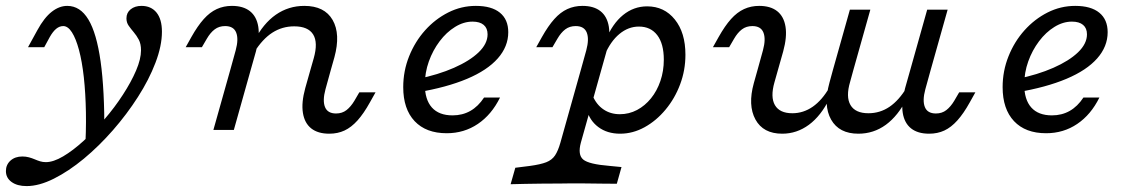

<svg xmlns="http://www.w3.org/2000/svg" viewBox="-80 -446 3900 659"><path d="M11.3 192.7Q-21 192.7 -40.3 178.6Q-59.7 164.5 -59.7 141.1Q-59.7 119.4 -44 105.2Q-28.2 91.1 -3.2 91.1Q8.9 91.1 19.4 94Q29.8 96.8 39.1 100.8Q48.4 104.8 57.7 107.7Q66.9 110.5 77.4 110.5Q103.2 110.5 136.7 90.7Q170.2 71 206.9 37.5Q243.5 4 278.6 -36.7Q313.7 -77.4 341.9 -121Q370.2 -164.5 387.1 -204Q404 -243.5 404 -273.4Q404 -295.2 396.4 -309.7Q388.7 -324.2 379 -335.5Q369.4 -346.8 361.7 -357.7Q354 -368.5 354 -383.1Q354 -402.4 368.5 -414.1Q383.1 -425.8 405.6 -425.8Q438.7 -425.8 457.3 -402.8Q475.8 -379.8 475.8 -337.1Q475.8 -288.7 453.6 -230.6Q431.5 -172.6 393.5 -113.3Q355.6 -54 307.7 0.8Q259.7 55.6 207.7 98.8Q155.6 141.9 104.8 167.3Q54 192.7 11.3 192.7ZM211.3 79.8Q216.1 5.6 214.9 -60.5Q213.7 -126.6 207.7 -181Q201.6 -235.5 191.1 -274.6Q180.6 -313.7 166.9 -335.1Q153.2 -356.5 137.1 -356.5Q124.2 -356.5 112.9 -347.2Q101.6 -337.9 91.1 -319.4L71.8 -283.9H16.1L48.4 -342.7Q71.8 -385.5 97.6 -405.6Q123.4 -425.8 150.8 -425.8Q195.2 -425.8 223.4 -379Q251.6 -332.3 265.3 -235.1Q279 -137.9 278.2 13.7Q262.9 30.6 250.8 43.1Q238.7 55.6 229 64.5Q219.4 73.4 211.3 79.8Z M985.5 -206.5 996.8 -246Q1012.1 -300 994.8 -327.8Q977.4 -355.6 929.8 -355.6Q888.7 -355.6 854.8 -333.9Q821 -312.1 792.7 -266.9V-305.6Q823.4 -365.3 866.9 -395.6Q910.5 -425.8 964.5 -425.8Q1033.9 -425.8 1061.7 -377.4Q1089.5 -329 1067.7 -249.2L1055.6 -206.5ZM710.5 -206.5 729 -273.4Q739.5 -312.1 730.6 -334.3Q721.8 -356.5 692.7 -356.5Q671.8 -356.5 656.9 -345.2Q641.9 -333.9 629.8 -312.9L612.9 -283.9H557.3L576.6 -318.5Q598.4 -357.3 619.4 -380.6Q640.3 -404 664.1 -414.9Q687.9 -425.8 716.1 -425.8Q754.8 -425.8 777.8 -407.7Q800.8 -389.5 806.5 -354.4Q812.1 -319.4 798.4 -269.4L780.6 -206.5ZM652.4 0 710.5 -206.5H780.6L722.6 0ZM1037.1 -139.5Q1026.6 -100.8 1035.5 -78.6Q1044.4 -56.5 1073.4 -56.5Q1094.4 -56.5 1109.3 -68.1Q1124.2 -79.8 1136.3 -100L1153.2 -129H1208.9L1189.5 -94.4Q1168.5 -56.5 1147.2 -32.7Q1125.8 -8.9 1102.4 2Q1079 12.9 1050 12.9Q1011.3 12.9 988.3 -5.2Q965.3 -23.4 959.7 -58.5Q954 -93.5 967.7 -143.5L985.5 -206.5H1055.6Z M1453.2 11.3Q1382.3 11.3 1343.1 -30.2Q1304 -71.8 1304 -146.8Q1304 -202.4 1324.2 -252.8Q1344.4 -303.2 1379 -341.9Q1413.7 -380.6 1458.5 -403.2Q1503.2 -425.8 1553.2 -425.8Q1607.3 -425.8 1635.9 -402.4Q1664.5 -379 1664.5 -335.5Q1664.5 -286.3 1628.6 -245.6Q1592.7 -204.8 1523 -175.4Q1453.2 -146 1352.4 -129L1353.2 -175Q1424.2 -189.5 1478.2 -213.3Q1532.3 -237.1 1562.9 -266.5Q1593.5 -296 1593.5 -328.2Q1593.5 -349.2 1580.2 -360.5Q1566.9 -371.8 1541.9 -371.8Q1511.3 -371.8 1481.9 -353.6Q1452.4 -335.5 1429 -304.4Q1405.6 -273.4 1391.9 -235.1Q1378.2 -196.8 1378.2 -155.6Q1378.2 -104 1402.4 -77Q1426.6 -50 1473.4 -50Q1507.3 -50 1534.3 -65.3Q1561.3 -80.6 1581.5 -111.3H1636.3Q1607.3 -52.4 1560.1 -20.6Q1512.9 11.3 1453.2 11.3Z M2141.1 -424.2Q2200 -424.2 2236.3 -379Q2272.6 -333.9 2272.6 -258.1Q2272.6 -204.8 2254.4 -156.5Q2236.3 -108.1 2204.4 -69.8Q2172.6 -31.5 2132.3 -9.3Q2091.9 12.9 2048.4 12.9Q2004 12.9 1973.4 -10.1Q1942.7 -33.1 1933.1 -72.6L1954 -117.7Q1966.9 -87.1 1991.1 -70.6Q2015.3 -54 2047.6 -54Q2079 -54 2106.5 -68.5Q2133.9 -83.1 2154.4 -108.5Q2175 -133.9 2186.7 -168.1Q2198.4 -202.4 2198.4 -241.1Q2198.4 -296 2175.8 -325.4Q2153.2 -354.8 2112.9 -354.8Q2076.6 -354.8 2046 -329.4Q2015.3 -304 1995.2 -256.5L1998.4 -307.3Q2021.8 -364.5 2058.5 -394.4Q2095.2 -424.2 2141.1 -424.2ZM1913.7 -206.5 1932.3 -273.4Q1942.7 -312.1 1933.9 -334.3Q1925 -356.5 1896 -356.5Q1875 -356.5 1860.1 -345.2Q1845.2 -333.9 1833.1 -312.9L1816.1 -283.9H1760.5L1779.8 -318.5Q1801.6 -357.3 1822.6 -380.6Q1843.5 -404 1867.3 -414.9Q1891.1 -425.8 1919.4 -425.8Q1958.1 -425.8 1981 -407.7Q2004 -389.5 2009.7 -354.4Q2015.3 -319.4 2001.6 -269.4L1983.9 -206.5ZM1841.1 183.9Q1805.6 183.9 1777 184.3Q1748.4 184.7 1723 185.1Q1697.6 185.5 1672.6 186.3L1688.7 129.8L1739.5 123.4Q1775 118.5 1794.8 110.9Q1814.5 103.2 1825 87.5Q1835.5 71.8 1843.5 43.5L1913.7 -206.5H1983.9L1913.7 43.5Q1902.4 85.5 1921.8 101.6Q1941.1 117.7 2012.1 123.4L2053.2 127.4L2037.1 184.7Q2018.5 184.7 1987.9 184.3Q1957.3 183.9 1920.2 183.5Q1883.1 183.1 1843.5 183.9H1839.5Z M2590.3 -206.5 2578.2 -163.7Q2563.7 -112.9 2579.8 -85.1Q2596 -57.3 2639.5 -57.3Q2677.4 -57.3 2709.7 -79.8Q2741.9 -102.4 2766.9 -146V-107.3Q2737.9 -48.4 2696.4 -17.7Q2654.8 12.9 2604.8 12.9Q2539.5 12.9 2512.9 -35.9Q2486.3 -84.7 2507.3 -160.5L2520.2 -206.5ZM2849.2 -206.5 2837.9 -165.3Q2822.6 -113.7 2839.1 -85.5Q2855.6 -57.3 2900.8 -57.3Q2940.3 -57.3 2973 -79.4Q3005.6 -101.6 3032.3 -146V-107.3Q3002.4 -48.4 2960.5 -17.7Q2918.5 12.9 2866.1 12.9Q2800 12.9 2772.6 -35.5Q2745.2 -83.9 2766.9 -162.1L2779 -206.5ZM2520.2 -206.5 2538.7 -273.4Q2549.2 -312.1 2540.3 -334.3Q2531.5 -356.5 2502.4 -356.5Q2481.5 -356.5 2466.5 -345.2Q2451.6 -333.9 2439.5 -312.9L2422.6 -283.9H2366.9L2386.3 -318.5Q2408.1 -357.3 2429 -380.6Q2450 -404 2473.8 -414.9Q2497.6 -425.8 2525.8 -425.8Q2564.5 -425.8 2587.5 -407.7Q2610.5 -389.5 2616.1 -354.4Q2621.8 -319.4 2608.1 -269.4L2590.3 -206.5ZM2779 -206.5 2837.1 -412.9H2907.3L2849.2 -206.5ZM3044.4 -206.5 3102.4 -412.9H3172.6L3114.5 -206.5ZM3096 -139.5Q3085.5 -100.8 3094.4 -78.6Q3103.2 -56.5 3132.3 -56.5Q3153.2 -56.5 3168.1 -68.1Q3183.1 -79.8 3195.2 -100L3212.1 -129H3267.7L3248.4 -94.4Q3227.4 -56.5 3206 -32.7Q3184.7 -8.9 3161.3 2Q3137.9 12.9 3108.9 12.9Q3070.2 12.9 3047.2 -5.2Q3024.2 -23.4 3018.5 -58.5Q3012.9 -93.5 3026.6 -143.5L3044.4 -206.5H3114.5Z M3510.5 11.3Q3439.5 11.3 3400.4 -30.2Q3361.3 -71.8 3361.3 -146.8Q3361.3 -202.4 3381.5 -252.8Q3401.6 -303.2 3436.3 -341.9Q3471 -380.6 3515.7 -403.2Q3560.5 -425.8 3610.5 -425.8Q3664.5 -425.8 3693.1 -402.4Q3721.8 -379 3721.8 -335.5Q3721.8 -286.3 3685.9 -245.6Q3650 -204.8 3580.2 -175.4Q3510.5 -146 3409.7 -129L3410.5 -175Q3481.5 -189.5 3535.5 -213.3Q3589.5 -237.1 3620.2 -266.5Q3650.8 -296 3650.8 -328.2Q3650.8 -349.2 3637.5 -360.5Q3624.2 -371.8 3599.2 -371.8Q3568.5 -371.8 3539.1 -353.6Q3509.7 -335.5 3486.3 -304.4Q3462.9 -273.4 3449.2 -235.1Q3435.5 -196.8 3435.5 -155.6Q3435.5 -104 3459.7 -77Q3483.9 -50 3530.6 -50Q3564.5 -50 3591.5 -65.3Q3618.5 -80.6 3638.7 -111.3H3693.5Q3664.5 -52.4 3617.3 -20.6Q3570.2 11.3 3510.5 11.3Z"/></svg>

Font: Playfair 5pt SemiExpanded Light
Style: Italic
Weight: 300
Width: 6
Italic angle: -15.6°
Designer: Claus Eggers Sørensen
Foundry: Claus Eggers Sørensen
Version: Version 2.203